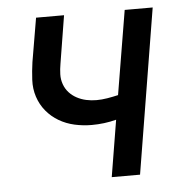

<svg xmlns="http://www.w3.org/2000/svg" viewBox="-44 -572 588 615"><g transform="rotate(-5 250.0 -265.0)"><path d="M291 0 321 -182Q302 -177 282 -174.5Q262 -172 242 -172Q214 -172 187 -178Q160 -184 137 -197.5Q114 -211 97 -231.5Q80 -252 71.5 -278Q63 -304 64.5 -332.5Q66 -361 70 -389L94 -530H184L159 -376Q156 -359 155.5 -342.5Q155 -326 160.5 -310.5Q166 -295 176.5 -283.5Q187 -272 201 -264.5Q215 -257 231 -253.5Q247 -250 264 -250Q281 -250 299 -253Q317 -256 334 -260L379 -530H469L382 0Z"/></g></svg>

Font: Iosevka Curly Medium Oblique
Style: Regular
Weight: 500
Italic angle: -9°
Monospace: yes
Designer: Belleve Invis
Foundry: Belleve Invis
Version: Version 11.1.0; ttfautohint (v1.8.3)